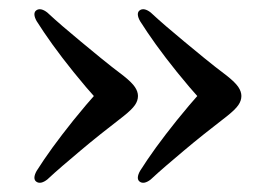

<svg xmlns="http://www.w3.org/2000/svg" viewBox="-20 -445 592 414"><path d="M500.5 -238Q500.5 -228 494 -218.5Q487.5 -209 470 -195Q443.5 -174.5 420.2 -156Q397 -137.5 376.5 -120.2Q356 -103 338 -87.5Q320 -72 305 -58Q298 -52.5 291.8 -51.2Q285.5 -50 281 -53.5Q277 -56.5 277.2 -62.5Q277.5 -68.5 282 -76.5Q296.5 -99.5 316.2 -126.8Q336 -154 361.2 -185.5Q386.5 -217 418.5 -253V-223Q387 -258 361.5 -289.8Q336 -321.5 316.2 -349Q296.5 -376.5 282 -399.5Q277.5 -407.5 277.2 -413.5Q277 -419.5 281 -422.5Q285.5 -426 291.8 -424.8Q298 -423.5 305 -418Q320 -404 338 -388.5Q356 -373 376.8 -355.8Q397.5 -338.5 420.5 -319.8Q443.5 -301 470 -281Q487.5 -267 494 -257.2Q500.5 -247.5 500.5 -238ZM277.5 -238Q277.5 -228 271 -218.5Q264.5 -209 247 -195Q220.5 -174.5 197.2 -156Q174 -137.5 153.5 -120.2Q133 -103 115 -87.5Q97 -72 82 -58Q75 -52.5 68.8 -51.2Q62.5 -50 58 -53.5Q54 -56.5 54.2 -62.5Q54.5 -68.5 59 -76.5Q73.5 -99.5 93.2 -126.8Q113 -154 138.2 -185.5Q163.5 -217 195.5 -253V-223Q164 -258 138.5 -289.8Q113 -321.5 93.2 -349Q73.5 -376.5 59 -399.5Q54.5 -407.5 54.2 -413.5Q54 -419.5 58 -422.5Q62.5 -426 68.8 -424.8Q75 -423.5 82 -418Q97 -404 115 -388.5Q133 -373 153.8 -355.8Q174.5 -338.5 197.5 -319.8Q220.5 -301 247 -281Q264.5 -267 271 -257.2Q277.5 -247.5 277.5 -238Z"/></svg>

Font: Fraunces 17pt
Style: Regular
Weight: 400
Version: Version 1.000;[b76b70a41]